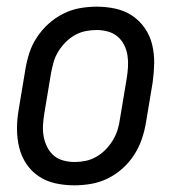

<svg xmlns="http://www.w3.org/2000/svg" viewBox="-20 -548 540 576"><path d="M203 8Q174 8 146.5 2Q119 -4 96.5 -19Q74 -34 59 -56.5Q44 -79 37.5 -106Q31 -133 31 -161.5Q31 -190 36 -219L56 -339Q60 -364 68 -389Q76 -414 91 -436.5Q106 -459 126 -477Q146 -495 170 -507Q194 -519 219.5 -523.5Q245 -528 270 -528Q299 -528 326.5 -522Q354 -516 376.5 -501Q399 -486 414.5 -463.5Q430 -441 436.5 -414Q443 -387 442.5 -358.5Q442 -330 438 -301L418 -181Q414 -156 405.5 -131Q397 -106 382.5 -83.5Q368 -61 348 -43Q328 -25 304 -13Q280 -1 254 3.5Q228 8 203 8ZM204 -62Q221 -62 237.5 -65.5Q254 -69 269.5 -78Q285 -87 297.5 -100Q310 -113 319 -128Q328 -143 333 -159.5Q338 -176 340 -192L360 -312Q363 -330 364 -347.5Q365 -365 362.5 -381.5Q360 -398 352.5 -413Q345 -428 332.5 -438.5Q320 -449 303.5 -453.5Q287 -458 270 -458Q253 -458 236 -454.5Q219 -451 203.5 -442Q188 -433 175.5 -420Q163 -407 154 -392Q145 -377 140.5 -360.5Q136 -344 133 -328L113 -208Q110 -190 109 -172.5Q108 -155 111 -138.5Q114 -122 121.5 -107Q129 -92 141 -81.5Q153 -71 170 -66.5Q187 -62 204 -62Z"/></svg>

Font: Iosevka SS18
Style: Italic
Weight: 400
Italic angle: -9°
Monospace: yes
Designer: Belleve Invis
Foundry: Belleve Invis
Version: Version 25.1.1; ttfautohint (v1.8.4)